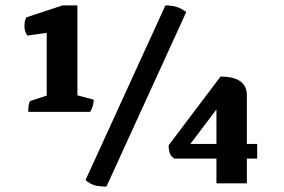

<svg xmlns="http://www.w3.org/2000/svg" viewBox="-20 -675 1047 707"><path d="M84 -263Q84 -302 94 -304L152 -323V-554L81 -544Q70 -558 70 -579Q70 -588 71.5 -596Q73 -604 77 -611L210 -655H265V-324L325 -308Q325 -285 312 -263ZM372 12Q344 12 327.5 7Q311 2 295 -12L589 -655Q612 -655 629 -650Q646 -645 666 -631ZM777 0V-91H623Q601 -101 601 -140L792 -393Q889 -393 889 -324V-145H927V-91H889V0ZM681 -145H777V-272Z"/></svg>

Font: Petrona
Style: Bold
Weight: 700
Designer: Ringo R. Seeber
Foundry: Ringo R. Seeber
Version: Version 2.001; ttfautohint (v1.8.3)